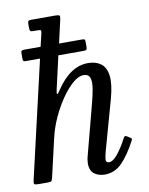

<svg xmlns="http://www.w3.org/2000/svg" viewBox="-88 -844 713 918"><g transform="rotate(-10 269.0 -385.0)"><path d="M500 -127Q467 -64 431.2 -27Q395.5 10 346.5 10Q317 10 296 -5.2Q275 -20.5 275 -56.5Q275 -62 276.5 -73Q278 -84 280.5 -92L343 -330Q354.5 -372.5 359.8 -405.5Q365 -438.5 358.5 -457.2Q352 -476 327.5 -476Q303.5 -476 275.5 -452Q247.5 -428 220 -388.2Q192.5 -348.5 170.5 -300.5Q148.5 -252.5 137.5 -204L95 -20Q92.5 -9 89.5 -4.5Q86.5 0 72 0H28Q8.5 0 5.5 -4.2Q2.5 -8.5 6 -23.5L137 -590H70Q59 -590 56.5 -592.8Q54 -595.5 54 -605V-631Q54 -639.5 57.8 -642.2Q61.5 -645 71 -645H149.5L164 -706.5Q167 -719.5 164.2 -722.2Q161.5 -725 150 -725H128.5Q116 -725 113.2 -729Q110.5 -733 110.5 -746V-761Q110.5 -772.5 113.2 -776.2Q116 -780 127 -780H244Q261 -780 264.5 -776.2Q268 -772.5 265 -759L239 -645H349.5Q360 -645 362.8 -642.5Q365.5 -640 365.5 -631V-606.5Q365.5 -597.5 363 -593.8Q360.5 -590 348.5 -590H226L189.5 -430Q180 -388.5 204 -426.5Q272 -529 358.5 -529Q396.5 -529 421 -510.8Q445.5 -492.5 450.8 -451.5Q456 -410.5 437 -341L368.5 -96Q366.5 -89 364 -76.2Q361.5 -63.5 361.5 -60Q361.5 -44.5 376 -44.5Q395.5 -44.5 418.8 -73.2Q442 -102 464 -144Q468 -151.5 471.2 -153.8Q474.5 -156 482.5 -151L496 -142.5Q502.5 -138.5 502.8 -136Q503 -133.5 500 -127Z"/></g></svg>

Font: Besley* Narrow
Style: Italic
Weight: 400
Width: 4
Italic angle: -13°
Designer: Owen Earl
Foundry: indestructible type*
Version: Version 3.000; ttfautohint (v1.8.3)